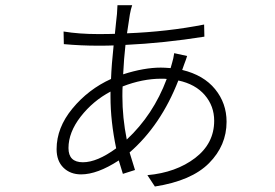

<svg xmlns="http://www.w3.org/2000/svg" viewBox="-20 -672 1040 727"><path d="M460 -143.6Q560.5 -237.3 611.3 -373Q605.5 -374 590.8 -374Q519.5 -374 444.3 -344.7Q443.4 -333 443.4 -307.6Q443.4 -226.6 460 -143.6ZM398.4 -305.7V-325.2Q332 -290 285.6 -230.5Q239.3 -170.9 239.3 -111.3Q239.3 -57.6 293.9 -57.6Q347.7 -57.6 419.9 -110.4Q398.4 -212.9 398.4 -305.7ZM676.8 -426.8 669.9 -407.2Q751 -387.7 794.4 -334.5Q837.9 -281.2 837.9 -210.9Q837.9 -121.1 771.5 -54.2Q705.1 12.7 566.4 34.2L538.1 -8.8Q646.5 -18.6 718.8 -73.7Q791 -128.9 791 -214.8Q791 -270.5 755.4 -312Q719.7 -353.5 655.3 -367.2Q588.9 -197.3 470.7 -94.7Q472.7 -86.9 491.2 -28.3L445.3 -13.7Q436.5 -41 429.7 -64.5Q348.6 -11.7 287.1 -11.7Q246.1 -11.7 220.2 -37.1Q194.3 -62.5 194.3 -107.4Q194.3 -188.5 254.4 -261.2Q314.5 -334 400.4 -373Q402.3 -425.8 410.2 -500Q390.6 -499 351.6 -499Q286.1 -499 221.7 -504.9L220.7 -552.7Q279.3 -543 351.6 -543Q393.6 -543 415 -543.9Q417 -561.5 419.4 -586.9Q421.9 -612.3 422.9 -619.1Q424.8 -642.6 424.8 -652.3H480.5Q475.6 -638.7 471.7 -617.2Q466.8 -585.9 460.9 -545.9Q614.3 -551.8 752.9 -579.1L753.9 -533.2Q600.6 -508.8 455.1 -502Q449.2 -450.2 446.3 -390.6Q525.4 -416 588.9 -416Q602.5 -416 626 -414.1L631.8 -434.6Q636.7 -450.2 639.6 -470.7L688.5 -460Q685.5 -449.2 676.8 -426.8Z"/></svg>

Font: Gen Shin Gothic Light
Style: Regular
Weight: 200
Designer: [Source Han Sans]
Ryoko NISHIZUKA  (kana & ideographs); Paul D. Hunt (Latin, Greek & Cyrillic); Wenlong ZHANG  (bopomofo
Version: Version 1.002.20150607